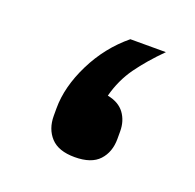

<svg xmlns="http://www.w3.org/2000/svg" viewBox="-64 -333 417 411"><g transform="rotate(20 144.0 -127.0)"><path d="M143 12Q106 12 88.5 -7Q71 -26 71 -56V-73Q71 -122 97.5 -175.5Q124 -229 169 -266H250Q218 -234 196.5 -204Q175 -174 165 -136Q191 -131 203.5 -114Q216 -97 216 -73V-56Q216 -26 198.5 -7Q181 12 143 12Z"/></g></svg>

Font: IBM Plex Sans Arabic Medm
Style: Regular
Weight: 500
Designer: Mike Abbink, Paul van der Laan, Pieter van Rosmalen, Wael Morcos, Khajak Apelian
Foundry: Bold Monday
Version: Version 1.005